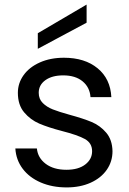

<svg xmlns="http://www.w3.org/2000/svg" viewBox="-20 -809 562 838"><path d="M271 9Q208 9 158 -12.5Q108 -34 79 -72.5Q50 -111 47 -161H141Q145 -120 179.5 -94Q214 -68 270 -68Q322 -68 352 -91Q382 -114 382 -149Q382 -185 350 -202.5Q318 -220 251 -237Q190 -253 151.5 -269.5Q113 -286 85.5 -318.5Q58 -351 58 -404Q58 -446 83 -481Q108 -516 154 -536.5Q200 -557 259 -557Q350 -557 406 -511Q462 -465 466 -385H375Q372 -428 340.5 -454Q309 -480 256 -480Q207 -480 178 -459Q149 -438 149 -404Q149 -377 166.5 -359.5Q184 -342 210.5 -331.5Q237 -321 284 -308Q343 -292 380 -276.5Q417 -261 443.5 -230Q470 -199 471 -149Q471 -104 446 -68Q421 -32 375.5 -11.5Q330 9 271 9ZM358 -710 145 -596V-664L358 -789Z"/></svg>

Font: A Bank Premium Regular
Style: Regular
Weight: 400
Designer: Ninad Kale (Devanagari), Jonny Pinhorn (Latin), Htun Naung (Myanmar)
Foundry: Indian Type Foundry
Version: 4.004